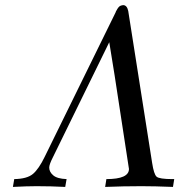

<svg xmlns="http://www.w3.org/2000/svg" viewBox="-20 -736 734 756"><path d="M30.8 0 36.1 -30.8Q86.9 -31.7 109.9 -51.3Q132.8 -70.8 155.8 -118.2L435.1 -687Q435.1 -688 436.5 -690.9Q438 -693.8 439 -695.3Q439.9 -696.8 441.9 -700.4Q443.8 -704.1 445.3 -705.6Q446.8 -707 449 -709.5Q451.2 -711.9 453.6 -712.9Q456.1 -713.9 459 -714.8Q461.9 -715.8 464.8 -715.8Q480 -715.8 484.9 -692.9L579.1 -94.2Q585.9 -50.3 596.4 -40.5Q606.9 -30.8 659.2 -30.8H666L661.1 0Q587.9 -2.9 537.1 -2.9Q466.3 -2.9 394 0L398.9 -30.8Q487.8 -30.8 487.8 -70.8Q487.8 -71.8 487.3 -74Q486.8 -76.2 486.8 -77.1L431.2 -439.9L410.2 -569.8L188 -116.2Q173.8 -88.4 173.8 -76.2Q173.8 -59.1 189.5 -45.7Q205.1 -32.2 242.2 -30.8L236.8 0Q179.7 -2.9 124 -2.9Q86.9 -2.9 30.8 0Z"/></svg>

Font: CMU Serif Extra
Style: RomanSlanted
Weight: 500
Italic angle: -9.46001°
Version: Version 0.7.0